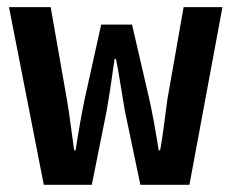

<svg xmlns="http://www.w3.org/2000/svg" viewBox="-20 -511 640 531"><path d="M101.1 0 4.9 -491.2H120.1L165 -235.8Q169.9 -209 176.5 -158Q183.1 -106.9 185.1 -95.2H189Q201.2 -174.3 213.9 -235.8L259.8 -442.9H345.2L393.1 -235.8Q405.3 -181.6 418.9 -95.2H422.9Q430.7 -138.2 442.9 -235.8L487.8 -491.2H595.2L503.9 0H368.2L325.2 -205.1Q321.3 -228 313.7 -274.9Q306.2 -321.8 300.8 -348.1H296.9Q294.9 -335.9 290 -300.3Q285.2 -264.6 274.9 -204.1L233.9 0Z"/></svg>

Font: SourceCodePro-Semibold
Style: Regular
Weight: 600
Monospace: yes
Designer: Paul D. Hunt
Foundry: Adobe Systems Incorporated
Version: Version 1.009;PS 1.000;hotconv 1.0.70;makeotf.lib2.5.5900